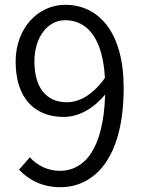

<svg xmlns="http://www.w3.org/2000/svg" viewBox="-20 -765 589 798"><path d="M258 -340C167 -340 123 -408 123 -509C123 -611 178 -681 251 -681C350 -681 408 -594 416 -441C365 -369 308 -340 258 -340ZM59 -60C99 -18 154 13 231 13C367 13 494 -100 494 -400C494 -629 392 -745 251 -745C139 -745 45 -649 45 -509C45 -358 123 -279 245 -279C309 -279 371 -316 417 -372C410 -136 325 -55 229 -55C180 -55 136 -76 104 -111Z"/></svg>

Font: Noto Sans CJK JP DemiLight
Style: Regular
Weight: 350
Designer: Ryoko NISHIZUKA (kana & ideographs); Paul D. Hunt (Latin, Greek & Cyrillic); Wenlong ZHANG (bopomofo); Sandoll Communica
Foundry: Adobe Systems Incorporated
Version: Version 1.004;PS 1.004;hotconv 1.0.82;makeotf.lib2.5.63406